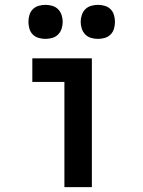

<svg xmlns="http://www.w3.org/2000/svg" viewBox="-20 -770 590 790"><path d="M245 0V-433H113V-530H358V0ZM383 -610Q369 -610 355 -614Q341 -618 331 -628Q321 -638 316.5 -652Q312 -666 312 -680Q312 -694 316.5 -708Q321 -722 331 -732Q341 -742 355 -746Q369 -750 383 -750Q397 -750 411 -746Q425 -742 435 -732Q445 -722 449 -708Q453 -694 453 -680Q453 -666 449 -652Q445 -638 435 -628Q425 -618 411 -614Q397 -610 383 -610ZM167 -610Q153 -610 139 -614Q125 -618 115 -628Q105 -638 101 -652Q97 -666 97 -680Q97 -694 101 -708Q105 -722 115 -732Q125 -742 139 -746Q153 -750 167 -750Q181 -750 195 -746Q209 -742 219 -732Q229 -722 233.5 -708Q238 -694 238 -680Q238 -666 233.5 -652Q229 -638 219 -628Q209 -618 195 -614Q181 -610 167 -610Z"/></svg>

Font: Lode
Style: Bold
Weight: 700
Monospace: yes
Designer: Belleve Invis
Foundry: Belleve Invis
Version: Version 29.2.0; ttfautohint (v1.8.3)